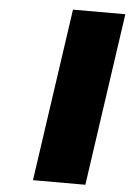

<svg xmlns="http://www.w3.org/2000/svg" viewBox="-53 -782 558 822"><g transform="rotate(5 226.0 -371.0)"><path d="M120.1 0 227.1 -742.2H452.1L345.2 0Z"/></g></svg>

Font: Trueno Black
Style: Italic
Weight: 900
Designer: Julieta Ulanovsky
Foundry: Julieta Ulanovsky
Version: Version 3.001b | FøM Fix